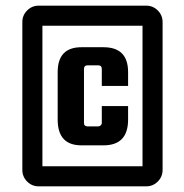

<svg xmlns="http://www.w3.org/2000/svg" viewBox="-20 -659 651 679"><path d="M433 -355H340V-415Q340 -428 327 -428H290Q277 -428 277 -415V-224Q277 -212 290 -212H327Q332 -212 336 -215.5Q340 -219 340 -224V-284H433V-236Q433 -145 346 -145H268Q184 -145 184 -236V-404Q184 -492 268 -492H346Q433 -492 433 -404ZM497 0H117Q93 0 76 -17Q59 -34 59 -58V-581Q59 -605 76 -622Q93 -639 117 -639H497Q521 -639 538 -622Q555 -605 555 -581V-58Q555 -34 538 -17Q521 0 497 0ZM130 -568V-71H484V-568Z"/></svg>

Font: Squada One
Style: Regular
Weight: 400
Version: Version 1.001